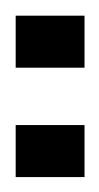

<svg xmlns="http://www.w3.org/2000/svg" viewBox="40 -804 130 251"><g transform="rotate(90 105.5 -678.0)"><path d="M0 -633V-723H68V-633ZM143 -633V-723H211V-633Z"/></g></svg>

Font: Archivo Condensed
Style: Regular
Weight: 400
Width: 3
Designer: Hector Gatti
Foundry: Omnibus-Type
Version: Version 2.001; ttfautohint (v1.8.3)